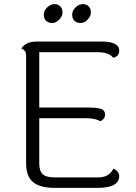

<svg xmlns="http://www.w3.org/2000/svg" viewBox="-20 -914 660 934"><path d="M422 -853.5Q422 -835 406 -818.5Q390 -802 371.5 -802Q353 -802 342 -813Q331 -824 331 -843Q331 -862 347.5 -878Q364 -894 382.5 -894Q401 -894 411.5 -883Q422 -872 422 -853.5ZM284 -853.5Q284 -835 268 -818.5Q252 -802 233.5 -802Q215 -802 204 -813Q193 -824 193 -843Q193 -862 209.5 -878Q226 -894 244.5 -894Q263 -894 273.5 -883Q284 -872 284 -853.5ZM245 -51H458Q511 -51 531 -93Q543 -90 551.5 -79.5Q560 -69 560 -58Q560 0 454 0H247Q175 0 141 -28Q107 -56 107 -120V-646Q107 -669 84 -678Q105 -712 161 -712H472Q560 -712 560 -668Q560 -640 531 -633Q509 -660 458 -660H171V-391H402Q450 -391 470.5 -384.5Q491 -378 491 -356.5Q491 -335 468 -324Q446 -339 395 -339H171V-118Q171 -82 188 -66.5Q205 -51 245 -51Z"/></svg>

Font: Laila Light
Style: Regular
Weight: 300
Designer: Hitesh Malaviya
Foundry: Indian Type Foundry
Version: Version 1.302;PS 1.0;hotconv 1.0.78;makeotf.lib2.5.61930; tt